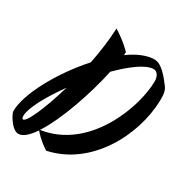

<svg xmlns="http://www.w3.org/2000/svg" viewBox="-245 -939 1140 1183"><g transform="rotate(30 324.5 -347.5)"><path d="M678 -627C646 -668 597 -734 544 -734C490 -734 428 -707 367 -663L368 -685C368 -685 320 -736 245 -782C242 -702 230 -612 212 -522C67 -361 -51 -146 -51 -24C-51 -5 -2 83 45 83C77 83 112 51 146 0C155 12 186 48 246 87C531 27 693 -278 700 -531C701 -582 695 -605 678 -627ZM345 -532C431 -618 515 -680 569 -680C597 -680 612 -648 612 -620C612 -439 476 -53 149 -5C230 -128 308 -358 345 -532ZM24 -9C20 -11 17 -18 17 -30C17 -85 78 -197 161 -312C109 -134 48 2 24 -9Z"/></g></svg>

Font: Yesteryear
Style: Regular
Weight: 400
Designer: Astigmatic (AOETI)
Foundry: Astigmatic (AOETI)
Version: Version 1.000